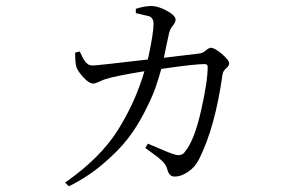

<svg xmlns="http://www.w3.org/2000/svg" viewBox="-20 -577 1040 655"><path d="M443.4 -532.2V-546.9Q472.7 -556.6 498 -556.6Q521.5 -555.7 550.3 -539.6Q579.1 -523.4 579.1 -509.8Q579.1 -501 569.3 -489.3Q559.6 -477.5 556.6 -462.9Q554.7 -454.1 548.3 -424.8Q542 -395.5 539.1 -379.9Q585 -385.7 660.2 -394.5Q670.9 -395.5 682.1 -404.8Q693.4 -414.1 699.2 -414.1Q711.9 -414.1 736.8 -393.1Q761.7 -372.1 761.7 -360.4Q761.7 -352.5 751.5 -343.8Q741.2 -335 739.3 -324.2Q713.9 -142.6 659.2 -34.2Q645.5 -6.8 621.6 9.3Q597.7 25.4 576.2 25.4Q556.6 25.4 550.8 1Q548.8 -6.8 544.9 -13.7Q541 -20.5 533.2 -27.8Q525.4 -35.2 519.5 -40Q513.7 -44.9 499 -55.2Q484.4 -65.4 475.6 -72.3L484.4 -86.9Q563.5 -52.7 573.2 -50.8Q598.6 -42 610.4 -58.6Q642.6 -96.7 665.5 -197.8Q688.5 -298.8 688.5 -348.6Q688.5 -358.4 678.7 -358.4Q641.6 -358.4 530.3 -341.8Q519.5 -303.7 508.8 -273.4Q498 -243.2 472.2 -192.9Q446.3 -142.6 414.6 -102.1Q382.8 -61.5 330.6 -17.1Q278.3 27.3 214.8 58.6L202.1 45.9Q322.3 -38.1 381.8 -132.8Q441.4 -227.5 472.7 -334Q376 -318.4 341.8 -307.6Q331.1 -304.7 318.4 -298.3Q305.7 -292 297.9 -292Q284.2 -292 265.6 -312Q247.1 -332 241.2 -346.7Q236.3 -361.3 236.3 -397.5L252 -401.4Q252.9 -399.4 255.4 -394.5Q257.8 -389.6 258.8 -387.7Q259.8 -385.7 261.7 -381.3Q263.7 -377 265.1 -375Q266.6 -373 269 -369.1Q271.5 -365.2 273.4 -363.8Q275.4 -362.3 277.8 -359.9Q280.3 -357.4 282.7 -356.4Q285.2 -355.5 288.6 -354.5Q292 -353.5 294.9 -353.5Q310.5 -353.5 484.4 -374Q503.9 -462.9 503.9 -496.1Q503.9 -514.6 489.3 -521.5Q488.3 -521.5 443.4 -532.2Z"/></svg>

Font: GenYoMin TW TTF Light
Style: Regular
Weight: 300
Version: Version 1.300